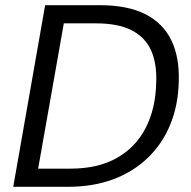

<svg xmlns="http://www.w3.org/2000/svg" viewBox="-20 -720 736 740"><path d="M31 0 154 -700H364Q472 -700 540 -665.5Q608 -631 640 -565.5Q672 -500 669 -407Q667 -315 636.5 -240.5Q606 -166 550 -112Q494 -58 416.5 -29Q339 0 241 0ZM127 -70H252Q356 -70 429 -110.5Q502 -151 541 -226Q580 -301 582 -402Q585 -476 562 -526.5Q539 -577 487 -603.5Q435 -630 350 -630H226Z"/></svg>

Font: DM Sans 18pt
Style: Italic
Weight: 400
Italic angle: -10°
Designer: Colophon Foundry, Jonny Pinhorn
Foundry: Colophon Foundry
Version: Version 4.004;gftools[0.9.30]